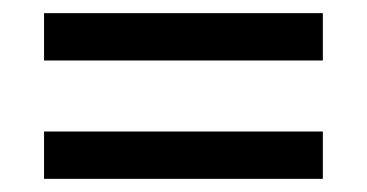

<svg xmlns="http://www.w3.org/2000/svg" viewBox="-20 -457 558 292"><path d="M47 -365V-437H471V-365ZM47 -185V-257H471V-185Z"/></svg>

Font: Imprima
Style: Regular
Weight: 400
Designer: Eduardo Tunni
Foundry: Eduardo Tunni
Version: Version 1.002; ttfautohint (v1.8.4.7-5d5b);gftools[0.9.23]